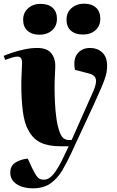

<svg xmlns="http://www.w3.org/2000/svg" viewBox="-34 -796 635 1045"><path d="M353 39Q331 87 305.5 130.5Q280 174 242 201.5Q204 229 144 229Q92 229 57 206.5Q22 184 22 143Q22 106 50.5 88.5Q79 71 117 67L140 117Q157 152 169 167Q181 182 204 182Q232 182 256 153Q280 124 304 75L340 0H293Q229 0 187 -20Q145 -40 120 -88Q99 -124 90.5 -188.5Q82 -253 82 -336Q82 -366 84 -401.5Q86 -437 86 -454Q86 -473 79.5 -480.5Q73 -488 61 -488Q48 -488 29.5 -482Q11 -476 -6 -470L-14 -492Q2 -499 33 -509.5Q64 -520 100 -527.5Q136 -535 168 -535Q221 -535 244 -507.5Q267 -480 267 -438Q267 -423 265 -389.5Q263 -356 263 -322Q263 -284 265 -239.5Q267 -195 273 -152Q279 -109 291 -76Q300 -52 312.5 -43Q325 -34 341 -34H356L474 -300Q494 -346 487 -367.5Q480 -389 450 -396L374 -416Q363 -473 387.5 -504Q412 -535 456 -535Q496 -535 522.5 -510.5Q549 -486 549 -438Q549 -410 541.5 -383.5Q534 -357 518.5 -321Q503 -285 478 -230ZM328 -689Q328 -728 355.5 -752Q383 -776 423 -776Q465 -776 488.5 -754.5Q512 -733 512 -694Q512 -655 485.5 -631.5Q459 -608 418 -608Q376 -608 352 -629Q328 -650 328 -689ZM92 -688Q92 -727 119 -751Q146 -775 186 -775Q229 -775 252.5 -753.5Q276 -732 276 -694Q276 -654 249 -630.5Q222 -607 181 -607Q140 -607 116 -628.5Q92 -650 92 -688Z"/></svg>

Font: Literata 72pt ExtraBold
Style: Italic
Weight: 800
Italic angle: -2°
Designer: Latin by Veronika Burian and Jose Scaglione. Greek by Irene Vlachou. Cyrillic by Vera Evstafieva
Foundry: TypeTogether
Version: Version 3.002